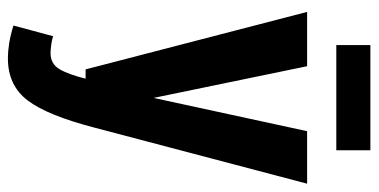

<svg xmlns="http://www.w3.org/2000/svg" viewBox="-249 -490 929 471"><g transform="rotate(90 215.5 -254.5)"><path d="M150.2 0H173Q162.2 43.4 149.3 64.7Q136.4 86 110.2 86Q102 86 89.8 84.3Q77.6 82.6 68.8 79.8L42.6 177Q66.6 184.4 86.2 187.5Q105.8 190.6 123.4 190.6Q189.8 190.6 226.6 141.8Q263.4 93 293 -21.4L430.6 -543.4H301.8L220.2 -166.8L142.4 -543.4H9.2ZM90.6 -615H348.6V-698.6H90.6Z"/></g></svg>

Font: Secuela Light
Style: Regular
Weight: 300
Designer: Fernando Haro
Foundry: deFharo
Version: Version 1.708